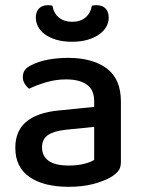

<svg xmlns="http://www.w3.org/2000/svg" viewBox="-20 -705 551 740"><path d="M245 -67Q280 -67 306 -74Q332 -81 343 -89V-216L234 -205Q188 -200 165 -184.5Q142 -169 142 -137Q142 -104 167 -85.5Q192 -67 245 -67ZM243 -482Q336 -482 391 -441.5Q446 -401 446 -314V-81Q446 -58 435.5 -45.5Q425 -33 407 -22Q381 -7 340 4Q299 15 245 15Q148 15 93.5 -23Q39 -61 39 -135Q39 -201 81.5 -236Q124 -271 204 -279L343 -293V-315Q343 -359 314.5 -379Q286 -399 235 -399Q195 -399 158 -388Q121 -377 92 -363Q82 -371 75 -382.5Q68 -394 68 -408Q68 -425 76.5 -436Q85 -447 103 -455Q131 -469 167 -475.5Q203 -482 243 -482ZM258 -621Q290 -621 309.5 -637.5Q329 -654 334 -683Q339 -684 343 -684.5Q347 -685 352 -685Q375 -685 387 -672Q399 -659 399 -637Q399 -619 390 -602.5Q381 -586 363 -573Q345 -560 318.5 -552Q292 -544 258 -544Q223 -544 196.5 -552Q170 -560 152.5 -573Q135 -586 126.5 -603Q118 -620 118 -637Q118 -659 130 -672Q142 -685 165 -685Q170 -685 174 -684.5Q178 -684 182 -683Q187 -654 207 -637.5Q227 -621 258 -621Z"/></svg>

Font: Baloo Tammudu 2 Medium
Style: Regular
Weight: 500
Designer: Maithili Shingre, Omkar Shende and Ek Type
Foundry: Ek Type
Version: Version 1.640;hotconv 1.0.111;makeotfexe 2.5.65597; ttfautoh